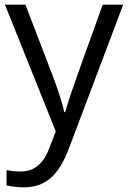

<svg xmlns="http://www.w3.org/2000/svg" viewBox="-20 -555 544 815"><path d="M1 -535.2H87.9L205.1 -230Q243.7 -125.5 252.9 -79.1H256.8Q263.2 -104 283.4 -164.3Q303.7 -224.6 416 -535.2H502.9L272.9 74.2Q238.8 164.6 193.1 202.4Q147.5 240.2 81.1 240.2Q43.9 240.2 7.8 231.9V167Q34.7 172.9 67.9 172.9Q151.4 172.9 187 79.1L216.8 2.9Z"/></svg>

Font: f0_2797  
Style: Regular
Weight: 400
Foundry: Ascender Corporation
Version: Version 1.10